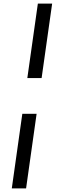

<svg xmlns="http://www.w3.org/2000/svg" viewBox="-20 -865 341 1075"><path d="M133 -428 192 -845H272L213 -428ZM46 190 105 -228H185L126 190Z"/></svg>

Font: Plus Jakarta Sans
Style: Italic
Weight: 400
Italic angle: -8°
Designer: Gumpita Rahayu
Foundry: Tokotype
Version: Version 2.006